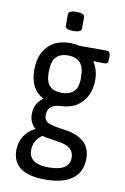

<svg xmlns="http://www.w3.org/2000/svg" viewBox="-99 -756 668 1025"><g transform="rotate(10 235.5 -243.5)"><path d="M42 83Q42 41 63.5 7.5Q85 -26 122 -45V-47Q107 -59 98.5 -78Q90 -97 90 -120Q90 -179 137 -212Q62 -249 62 -357Q62 -435 105 -482Q148 -529 228 -529Q253 -529 275 -523H425Q445 -523 445 -494V-482Q445 -467 440.5 -460.5Q436 -454 425 -454Q382 -454 367 -456L365 -454Q392 -411 392 -358Q392 -285 351 -238.5Q310 -192 236 -189Q164 -186 164 -128Q164 -98 187 -87.5Q210 -77 260 -70L281 -67Q344 -58 381 -26.5Q418 5 418 64Q418 136 368 174Q318 212 220 212Q42 212 42 83ZM315 -356Q315 -416 291.5 -439Q268 -462 227 -462Q186 -462 163 -439Q140 -416 140 -356Q140 -301 163 -280Q186 -259 227 -259Q267 -259 291 -280Q315 -301 315 -356ZM340 73Q340 45 324.5 29.5Q309 14 287 7.5Q265 1 227 -4Q189 -8 167 -15Q146 -3 133 19Q120 41 120 70Q120 145 227 145Q340 145 340 73ZM187 -617V-677Q187 -699 231 -699Q275 -699 275 -677V-617Q275 -595 231 -595Q187 -595 187 -617Z"/></g></svg>

Font: Asap Condensed
Style: Regular
Weight: 400
Designer: Pablo Cosgaya
Foundry: Omnibus-Type
Version: Version 1.010; ttfautohint (v1.8)